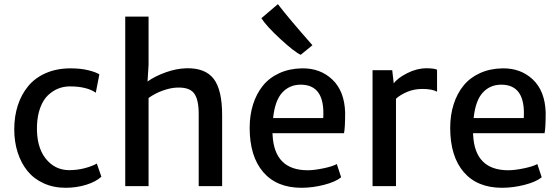

<svg xmlns="http://www.w3.org/2000/svg" viewBox="-20 -892 2683 920"><path d="M48.3 -272.5Q48.3 -334.5 65.4 -387.2Q82.5 -439.9 115.5 -479.7Q148.4 -519.5 200.4 -542Q252.4 -564.5 318.4 -564.5Q366.2 -564.5 403.1 -555.4Q439.9 -546.4 456.1 -535.6L439 -447.8Q395.5 -478 314.5 -478Q285.2 -478 258.5 -467.3Q231.9 -456.5 209.5 -435.1Q187 -413.6 173.1 -376.5Q159.2 -339.4 157.2 -291Q153.8 -189.9 198 -133.3Q242.2 -76.7 312 -76.7Q350.1 -76.7 386.2 -86.2Q422.4 -95.7 443.8 -108.4L465.8 -45.4Q440.4 -21.5 393.6 -6.8Q346.7 7.8 294.4 7.8Q236.3 7.8 189.2 -13.7Q142.1 -35.2 111.6 -72.8Q81.1 -110.4 64.7 -161.4Q48.3 -212.4 48.3 -272.5Z M580.1 0V-812.5H691.9V-581.5L687 -501.5Q721.7 -526.4 772.7 -544.9Q823.7 -563.5 873 -564.9Q963.9 -566.9 1004.2 -513.9Q1044.4 -460.9 1044.4 -339.8V0H932.1V-346.2Q932.1 -416.5 909.2 -445.8Q886.2 -475.1 826.2 -472.2Q797.4 -471.2 760 -458Q722.7 -444.8 691.9 -422.4V0Z M1424.8 7.8Q1305.7 7.8 1241 -67.6Q1176.3 -143.1 1176.3 -279.3Q1176.3 -340.3 1192.6 -391.8Q1209 -443.4 1239.7 -481.4Q1270.5 -519.5 1318.6 -541.5Q1366.7 -563.5 1426.8 -564.5Q1514.2 -565.9 1572.3 -511Q1630.4 -456.1 1633.8 -353.5Q1633.8 -278.8 1628.4 -253.9H1285.6Q1285.6 -252.4 1285.9 -249.8Q1286.1 -247.1 1286.1 -245.6Q1294.4 -76.2 1454.6 -76.2Q1484.9 -76.2 1529.5 -85.4Q1574.2 -94.7 1593.8 -106L1614.7 -42.5Q1587.9 -20.5 1532.7 -6.3Q1477.5 7.8 1424.8 7.8ZM1420.9 -486.3Q1367.7 -486.3 1332.5 -448.5Q1297.4 -410.6 1288.6 -326.2H1528.8Q1538.6 -486.3 1420.9 -486.3ZM1477.1 -675.3 1420.9 -629.4Q1390.1 -643.6 1323.2 -705.3Q1256.3 -767.1 1232.4 -804.7L1311.5 -872.1Q1363.8 -803.7 1477.1 -675.3Z M1765.1 0V-555.7H1859.4L1866.7 -492.2Q1884.3 -517.6 1930.9 -541.3Q1977.5 -564.9 2023.4 -564.9Q2059.1 -564.9 2074.2 -558.1V-452.6Q2050.3 -465.8 2004.4 -465.8Q1964.8 -465.8 1931.9 -452.1Q1898.9 -438.5 1877.4 -418.9V0Z M2385.7 7.8Q2266.6 7.8 2201.9 -67.6Q2137.2 -143.1 2137.2 -279.3Q2137.2 -340.3 2153.6 -391.8Q2169.9 -443.4 2200.7 -481.4Q2231.4 -519.5 2279.5 -541.5Q2327.6 -563.5 2387.7 -564.5Q2475.1 -565.9 2533.2 -511Q2591.3 -456.1 2594.7 -353.5Q2594.7 -278.8 2589.4 -253.9H2246.6Q2246.6 -252.4 2246.8 -249.8Q2247.1 -247.1 2247.1 -245.6Q2255.4 -76.2 2415.5 -76.2Q2445.8 -76.2 2490.5 -85.4Q2535.2 -94.7 2554.7 -106L2575.7 -42.5Q2548.8 -20.5 2493.7 -6.3Q2438.5 7.8 2385.7 7.8ZM2381.8 -486.3Q2328.6 -486.3 2293.5 -448.5Q2258.3 -410.6 2249.5 -326.2H2489.7Q2499.5 -486.3 2381.8 -486.3Z"/></svg>

Font: HaufeMerriweatherSans
Style: Regular
Weight: 400
Designer: Eben Sorkin ( eben@eyebytes.com )
Foundry: Eben Sorkin
Version: Version 1.56